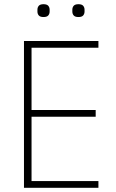

<svg xmlns="http://www.w3.org/2000/svg" viewBox="-20 -893 551 913"><path d="M94 0V-698H448V-666H130V-370H435V-338H130V-32H448V0ZM187 -812Q171 -812 164.5 -819.5Q158 -827 158 -838V-847Q158 -858 164.5 -865.5Q171 -873 187 -873Q203 -873 209.5 -865.5Q216 -858 216 -847V-838Q216 -827 209.5 -819.5Q203 -812 187 -812ZM353 -812Q337 -812 330.5 -819.5Q324 -827 324 -838V-847Q324 -858 330.5 -865.5Q337 -873 353 -873Q369 -873 375.5 -865.5Q382 -858 382 -847V-838Q382 -827 375.5 -819.5Q369 -812 353 -812Z"/></svg>

Font: IBM Plex Sans Cond ExtLt
Style: Regular
Weight: 200
Width: 3
Designer: Mike Abbink, Paul van der Laan, Pieter van Rosmalen
Foundry: Bold Monday
Version: Version 1.3